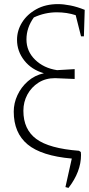

<svg xmlns="http://www.w3.org/2000/svg" viewBox="-20 -763 435 936"><path d="M314 153 299 149 330 10Q182 -3 114.5 -59Q47 -115 47 -219Q47 -260 65 -299Q83 -338 116 -367Q149 -396 194 -406Q134 -423 98.5 -468Q63 -513 63 -569Q63 -614 87.5 -653.5Q112 -693 157 -718Q202 -743 263 -743Q289 -743 322.5 -736.5Q356 -730 393 -715L389 -586H375L349 -689Q306 -703 257 -703Q199 -703 145 -678Q109 -628 109 -571Q109 -513 151 -472Q193 -431 258 -421L344 -426V-378L248 -382Q202 -382 167.5 -360Q133 -338 113.5 -302Q94 -266 94 -223Q94 -132 157 -85.5Q220 -39 365 -28L374 -22Q375 -14 375 -8Q375 74 314 153Z"/></svg>

Font: Piazzolla ExtraLight
Style: Regular
Weight: 200
Designer: Juan Pablo del Peral
Foundry: Huerta Tipografica
Version: Version 1.330